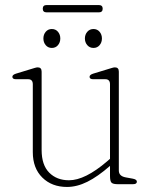

<svg xmlns="http://www.w3.org/2000/svg" viewBox="-20 -730 606 761"><path d="M110 -127V-396Q110 -416 91.5 -416H43.5Q29 -416 29 -425.5Q29 -433.5 43 -438L102 -456Q110.5 -458.5 117.8 -460.8Q125 -463 129.5 -463Q145 -463 145 -446V-135.5Q145 -76 175 -45.8Q205 -15.5 253.5 -15.5Q317 -15.5 404.5 -90.5L416 -100.5V-396Q416 -416 397.5 -416H349.5Q335 -416 335 -425.5Q335 -433.5 349 -438L408 -456Q416.5 -458.5 423.8 -460.8Q431 -463 435.5 -463Q451 -463 451 -446V-54Q451 -32 478 -27L505.5 -22Q522.5 -19 522.5 -10Q522.5 0 507.5 0H446Q428 0 422 -6Q416 -12 416 -32.5V-72.5Q367.5 -30 326.2 -9.5Q285 11 245.5 11Q185.5 11 147.8 -26.2Q110 -63.5 110 -127ZM185.5 -540Q170.5 -540 161.2 -551Q152 -562 152 -577.5Q152 -593 161.2 -604Q170.5 -615 185.5 -615Q200.5 -615 209.8 -604Q219 -593 219 -577.5Q219 -562 209.8 -551Q200.5 -540 185.5 -540ZM350.5 -540Q335.5 -540 326 -551Q316.5 -562 316.5 -577.5Q316.5 -593 326 -604Q335.5 -615 350.5 -615Q365.5 -615 374.8 -604Q384 -593 384 -577.5Q384 -562 374.8 -551Q365.5 -540 350.5 -540ZM149.5 -695.5Q149.5 -710 165 -710H371.5Q387 -710 387 -695.5Q387 -681 371.5 -681H165Q149.5 -681 149.5 -695.5Z"/></svg>

Font: Fraunces 9pt S050 Thin
Style: Regular
Weight: 100
Version: Version 1.000; ttfautohint (v1.8.3)